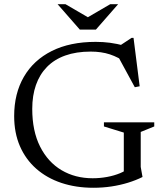

<svg xmlns="http://www.w3.org/2000/svg" viewBox="-20 -878 772 908"><path d="M645.5 -88.5 654 -41Q623 -25.5 585.8 -14Q548.5 -2.5 507 3.8Q465.5 10 421.5 10Q339 10 270.2 -13Q201.5 -36 151.5 -80Q101.5 -124 74.2 -186.8Q47 -249.5 47 -329Q47 -435.5 92.8 -514.5Q138.5 -593.5 224.8 -636.8Q311 -680 432.5 -680Q468 -680 499.8 -675.8Q531.5 -671.5 571 -661.5L538 -656.5L602.5 -699H611.5L640.5 -470L617.5 -465.5L530 -626.5L580 -579.5Q540 -607.5 499.8 -620.8Q459.5 -634 409 -634Q340.5 -634 288.8 -615.5Q237 -597 202.2 -561.5Q167.5 -526 150 -476Q132.5 -426 132.5 -363Q132.5 -258.5 169.5 -185Q206.5 -111.5 271 -73.2Q335.5 -35 418 -35Q452.5 -35 486.5 -41.2Q520.5 -47.5 548.5 -59.2Q576.5 -71 592 -86.5L565.5 -28.5V-251L471.5 -280V-299.5H709.5V-280L645.5 -254ZM401.5 -793H389.5L501 -858H538.5L433.5 -738H357.5L252.5 -858H290Z"/></svg>

Font: Newsreader 16pt
Style: Regular
Weight: 400
Designer: Hugues Gentile
Foundry: Production Type
Version: Version 1.003